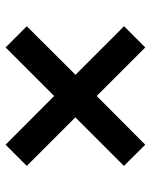

<svg xmlns="http://www.w3.org/2000/svg" viewBox="54 -678 540 688"><g transform="rotate(90 324.0 -334.0)"><path d="M150 -84 74 -160 248 -334.5 74 -508.5 150 -584.5 324 -410.5 498.5 -584.5 574.5 -508 400.5 -334 574.5 -160 498.5 -84 324 -258Z"/></g></svg>

Font: Geologica Cursive
Style: Bold
Weight: 700
Designer: Sindre Bremnes, Frode Helland
Foundry: Monokrom Skriftforlag AS
Version: Version 1.010;gftools[0.9.28]